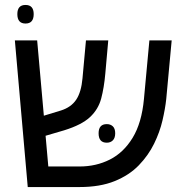

<svg xmlns="http://www.w3.org/2000/svg" viewBox="-20 -755 743 775"><path d="M92 0 40 -592H130L157 -288L226 -309Q267 -322 287.5 -352.5Q308 -383 313 -439L327 -592H417L405 -457Q400 -401 388.5 -357.5Q377 -314 343.5 -282.5Q310 -251 239 -229L164 -207L175 -83H301Q368 -83 423.5 -111Q479 -139 515.5 -199Q552 -259 561 -355L583 -592H673L651 -355Q647 -317 636 -269.5Q625 -222 602 -175Q579 -128 540.5 -88Q502 -48 443 -24Q384 0 301 0ZM378 -217Q378 -254 411 -254Q426 -254 435.5 -245Q445 -236 445 -217Q445 -198 435.5 -188.5Q426 -179 411 -179Q378 -179 378 -217ZM83 -660Q50 -660 50 -698Q50 -735 83 -735Q116 -735 116 -698Q116 -660 83 -660Z"/></svg>

Font: Go Noto Kurrent-Regular
Style: Regular
Weight: 400
Designer: Monotype Design Team
Foundry: Monotype Imaging Inc.
Version: Version 2.012; ttfautohint (v1.8.4.7-5d5b)